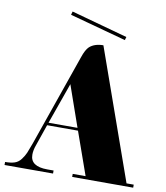

<svg xmlns="http://www.w3.org/2000/svg" viewBox="-139 -932 862 998"><g transform="rotate(10 292.5 -432.5)"><path d="M632 -25V-9H310V-25H378L298 -251H135L96 -138Q86 -111 86 -87Q86 -25 176 -25H209V-9H-47V-25Q-17 -25 3 -31.5Q23 -38 37 -57Q51 -76 58 -92.5Q65 -109 78 -145L247 -629Q261 -671 278 -687Q305 -711 351 -711L594 -25ZM217 -482 140 -265H293ZM158 -838 163 -856 461 -774 456 -757Z"/></g></svg>

Font: Elsie Swash Caps Black
Style: Regular
Weight: 900
Designer: Alejandro Inler
Foundry: Alejandro Inler
Version: 1.003